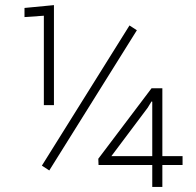

<svg xmlns="http://www.w3.org/2000/svg" viewBox="-20 -741 778 761"><path d="M153.8 -324.2V-678.7L77.1 -673.3V-709.5L193.8 -720.7V-324.2ZM175.3 -65.4 146 -84.5 493.2 -640.1 522.5 -621.1ZM583.5 0V-86.9H370.6L369.6 -111.8L580.6 -391.1H623.5V-122.1H703.6V-86.9H623.5V0ZM421.4 -122.1H583.5V-337.9L580.6 -338.9L565.4 -314Z"/></svg>

Font: Roboto Slab ExtraLight
Style: Regular
Weight: 250
Designer: Google
Version: Version 2.000; ttfautohint (v1.8.1.43-b0c9)